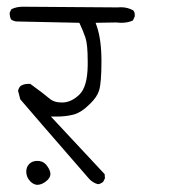

<svg xmlns="http://www.w3.org/2000/svg" viewBox="-20 -566 540 560"><path d="M119.1 -41.5Q127 -49.3 127 -58.6Q127 -67.9 119.1 -79.6Q109.9 -94.2 95.7 -96.2Q91.8 -96.7 88.4 -96.7Q74.2 -96.7 65.4 -87.9Q56.6 -79.1 56.6 -65.4Q56.6 -48.8 68.8 -36.6Q77.1 -28.3 87.4 -26.9Q104.5 -26.9 119.1 -41.5ZM147.5 -226.1Q170.9 -226.1 192.9 -231.4Q216.3 -236.8 243.2 -263.7Q263.2 -283.2 269 -302.2Q275.9 -324.7 275.9 -387.2Q275.9 -449.7 262.7 -488.3L258.8 -499.5L319.8 -500.5Q327.6 -499.5 334 -499.5Q353 -499.5 367.7 -506.3L373 -518.1Q373 -520.5 373 -522.7Q373 -524.9 372.8 -526.6Q372.6 -528.3 372.1 -529.8Q371.1 -532.7 368.7 -535.6Q352.5 -544.9 332.5 -544.9Q327.6 -544.9 322.8 -544.4L46.4 -546.4Q27.8 -546.4 13.2 -539.1L8.3 -529.3Q8.3 -528.3 8.3 -525.1Q8.3 -522 9.3 -517.3Q10.3 -512.7 12.7 -508.8Q19.5 -504.4 27.8 -503.4L211.4 -499.5Q222.7 -475.6 229.2 -456.1Q235.8 -436.5 235.8 -388.2Q235.8 -381.3 235.8 -374.5Q234.9 -313 211.9 -290.5Q189 -268.1 163.6 -267.1Q161.6 -267.1 157.5 -267.1Q153.3 -267.1 147 -268.1Q132.8 -270.5 122.1 -280.3Q111.3 -290 68.4 -321.3Q64.9 -321.3 62 -321.3Q48.8 -321.3 39.6 -314.9Q34.7 -309.6 32.7 -301.3L39.1 -276.4Q62.5 -248.5 241.2 -43Q252.9 -31.7 266.1 -28.8Q273.9 -29.8 280.8 -35.6L286.1 -45.9L285.2 -58.1L128.4 -226.1Z"/></svg>

Font: NaikaiFont
Style: Light
Weight: 300
Version: Version 1.89